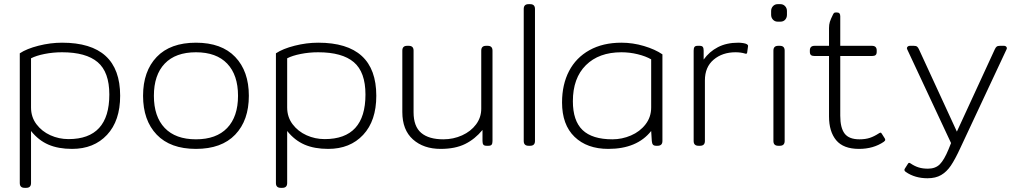

<svg xmlns="http://www.w3.org/2000/svg" viewBox="-20 -700 4890 922"><path d="M75 179V-444Q108 -466 165 -480.5Q222 -495 278 -495Q557 -495 557 -240Q557 -120 494 -52.5Q431 15 326 15Q260 15 212.5 -5.5Q165 -26 129 -71V179Q129 202 106 202H98Q75 202 75 179ZM505 -246Q505 -354 449 -401.5Q393 -449 278 -449Q235 -449 194.5 -441Q154 -433 129 -420V-184Q129 -138 155 -103.5Q181 -69 222 -50.5Q263 -32 309 -32Q505 -32 505 -246Z M667 -240Q667 -358 732.5 -426.5Q798 -495 921 -495Q1044 -495 1109.5 -426.5Q1175 -358 1175 -240Q1175 -122 1109.5 -53.5Q1044 15 921 15Q798 15 732.5 -53.5Q667 -122 667 -240ZM1123 -240Q1123 -340 1071 -394.5Q1019 -449 921 -449Q823 -449 771 -394.5Q719 -340 719 -240Q719 -140 771 -85.5Q823 -31 921 -31Q1019 -31 1071 -85.5Q1123 -140 1123 -240Z M1305 179V-444Q1338 -466 1395 -480.5Q1452 -495 1508 -495Q1787 -495 1787 -240Q1787 -120 1724 -52.5Q1661 15 1556 15Q1490 15 1442.5 -5.5Q1395 -26 1359 -71V179Q1359 202 1336 202H1328Q1305 202 1305 179ZM1735 -246Q1735 -354 1679 -401.5Q1623 -449 1508 -449Q1465 -449 1424.5 -441Q1384 -433 1359 -420V-184Q1359 -138 1385 -103.5Q1411 -69 1452 -50.5Q1493 -32 1539 -32Q1735 -32 1735 -246Z M1912 -162V-457Q1912 -480 1935 -480H1943Q1966 -480 1966 -457V-161Q1966 -93 2002.5 -62Q2039 -31 2109 -31Q2157 -31 2199 -50Q2241 -69 2266 -102.5Q2291 -136 2291 -178V-457Q2291 -480 2314 -480H2322Q2345 -480 2345 -457V-23Q2345 -11 2341 -5.5Q2337 0 2326 0H2316Q2305 0 2301 -5.5Q2297 -11 2297 -23V-76Q2261 -32 2213.5 -8.5Q2166 15 2096 15Q2014 15 1963 -30.5Q1912 -76 1912 -162Z M2495 -23V-657Q2495 -680 2518 -680H2526Q2549 -680 2549 -657V-23Q2549 0 2526 0H2518Q2495 0 2495 -23Z M2679 -208Q2679 -294 2712.5 -358.5Q2746 -423 2810.5 -459Q2875 -495 2964 -495Q3019 -495 3072.5 -479Q3126 -463 3161 -439V-23Q3161 0 3138 0H3131Q3120 0 3115.5 -5.5Q3111 -11 3110 -23L3107 -71Q3039 15 2901 15Q2799 15 2739 -43Q2679 -101 2679 -208ZM3107 -184V-415Q3081 -430 3042.5 -439.5Q3004 -449 2964 -449Q2856 -449 2793.5 -387Q2731 -325 2731 -214Q2731 -120 2777.5 -75.5Q2824 -31 2921 -31Q2967 -31 3010 -49.5Q3053 -68 3080 -103Q3107 -138 3107 -184Z M3311 -23V-457Q3311 -469 3315 -474.5Q3319 -480 3330 -480H3340Q3351 -480 3355 -474.5Q3359 -469 3359 -457V-414Q3386 -452 3427.5 -473.5Q3469 -495 3525 -495Q3537 -495 3549 -493Q3561 -491 3566 -488Q3574 -483 3572 -477L3568 -448Q3567 -439 3557 -443Q3537 -449 3512 -449Q3449 -449 3407 -413.5Q3365 -378 3365 -314V-23Q3365 0 3342 0H3334Q3311 0 3311 -23Z M3683 -629V-647Q3683 -661 3692 -670.5Q3701 -680 3714 -680H3728Q3741 -680 3750 -670.5Q3759 -661 3759 -647V-629Q3759 -615 3750.5 -605.5Q3742 -596 3728 -596H3714Q3701 -596 3692 -605.5Q3683 -615 3683 -629ZM3694 -23V-457Q3694 -480 3717 -480H3725Q3748 -480 3748 -457V-23Q3748 0 3725 0H3717Q3694 0 3694 -23Z M3961 -141V-431H3892Q3880 -431 3874.5 -435.5Q3869 -440 3869 -451V-458Q3869 -480 3892 -480H3961V-565Q3961 -582 3965 -595Q3969 -608 3980 -630Q3983 -636 3985.5 -638Q3988 -640 3993 -640H4000Q4015 -640 4015 -622V-480H4167Q4190 -480 4190 -458V-451Q4190 -440 4184.5 -435.5Q4179 -431 4167 -431H4015V-144Q4015 -86 4036 -58.5Q4057 -31 4107 -31Q4136 -31 4157 -38Q4178 -45 4201 -60Q4206 -63 4208 -63Q4212 -63 4215 -57L4229 -35Q4231 -31 4231 -29Q4231 -24 4224 -19Q4174 15 4105 15Q4030 15 3995.5 -26.5Q3961 -68 3961 -141Z M4330 126Q4325 122 4323.5 118.5Q4322 115 4325 110L4339 88Q4342 82 4346 82Q4349 82 4353 85Q4372 98 4391.5 104Q4411 110 4436 110Q4472 110 4493 89Q4514 68 4535 17L4547 -13L4337 -462Q4335 -466 4335 -468Q4335 -473 4339 -476.5Q4343 -480 4349 -480H4368Q4379 -480 4384 -476Q4389 -472 4393 -463L4575 -68L4757 -463Q4761 -472 4766 -476Q4771 -480 4782 -480H4801Q4809 -480 4813 -474.5Q4817 -469 4813 -462L4591 12Q4566 66 4546 95.5Q4526 125 4499.5 140.5Q4473 156 4434 156Q4374 156 4330 126Z"/></svg>

Font: Mitr ExtraLight
Style: Regular
Weight: 250
Designer: Thanarat Vachiruckul
Foundry: Cadson Demak Co.,Ltd.
Version: Version 1.000